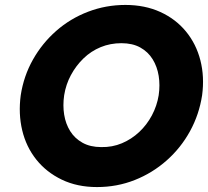

<svg xmlns="http://www.w3.org/2000/svg" viewBox="-20 -736 843 778"><path d="M240 -350Q247 -394 267.5 -432Q288 -470 318.5 -499.5Q349 -529 388 -545Q427 -561 472 -561Q517 -561 548.5 -543.5Q580 -526 598.5 -496Q617 -466 623 -428.5Q629 -391 623 -350Q616 -307 595.5 -268.5Q575 -230 544 -201Q513 -172 474 -155.5Q435 -139 390 -140Q346 -140 314.5 -157.5Q283 -175 264.5 -204.5Q246 -234 240 -271.5Q234 -309 240 -350ZM64 -350Q54 -275 70 -208Q86 -141 127 -89.5Q168 -38 230.5 -8Q293 22 373 22Q454 22 526 -6.5Q598 -35 655.5 -86Q713 -137 750 -204.5Q787 -272 799 -350Q809 -425 792 -491.5Q775 -558 733.5 -608.5Q692 -659 629.5 -687.5Q567 -716 488 -716Q409 -716 337 -688.5Q265 -661 208 -611Q151 -561 113.5 -494.5Q76 -428 64 -350Z"/></svg>

Font: Jost
Style: Bold Italic
Weight: 700
Italic angle: -5°
Version: Version 3.710